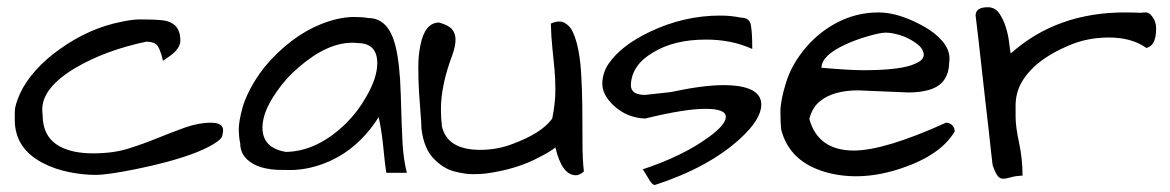

<svg xmlns="http://www.w3.org/2000/svg" viewBox="-20 -491 3284 539"><path d="M606.4 -125Q606.4 -120.1 604 -109.9Q601.6 -99.6 577.6 -85.4Q553.7 -71.3 519 -58.6Q484.4 -45.9 443.4 -35.2Q402.3 -24.4 363.3 -16.6Q282.2 0 248 0Q213.9 0 174.3 -7.8Q134.8 -15.6 100.6 -33.2Q21.5 -74.2 21.5 -154.3Q21.5 -160.2 21.5 -177.7Q21.5 -195.3 36.1 -228Q50.8 -260.7 80.1 -293.5Q109.4 -326.2 148.4 -353.5Q230.5 -412.1 320.3 -429.7Q351.6 -436.5 372.6 -436.5Q393.6 -436.5 407.2 -436Q420.9 -435.5 435.5 -434.1Q450.2 -432.6 460.9 -426.8Q486.3 -414.1 486.3 -377Q486.3 -353.5 453.1 -331.1Q444.3 -325.2 437.5 -320.3Q432.6 -342.8 424.8 -358.4Q417 -374 390.6 -374Q275.4 -349.6 192.4 -300.8Q98.6 -245.1 98.6 -183.6Q98.6 -176.8 99.6 -168.9Q99.6 -106.4 147.5 -80.1Q183.6 -60.5 240.7 -60.5Q297.9 -60.5 339.8 -73.7Q381.8 -86.9 421.4 -103Q460.9 -119.1 499 -132.8Q537.1 -146.5 571.8 -146.5Q606.4 -146.5 606.4 -125Z M1043 -162.1Q969.7 -46.9 847.7 -19.5Q819.3 -13.7 796.4 -13.7Q773.4 -13.7 758.3 -14.2Q743.2 -14.6 724.6 -18.6Q706.1 -22.5 690.4 -31.2Q654.3 -51.8 654.3 -88.9Q650.4 -106.4 650.4 -128.4Q650.4 -150.4 660.2 -186.5Q669.9 -222.7 695.8 -264.6Q721.7 -306.6 758.8 -341.8Q835.9 -416 925.8 -437.5Q952.1 -443.4 974.1 -443.4Q996.1 -443.4 1013.7 -440.4Q1070.3 -440.4 1089.8 -363.3Q1102.5 -314.5 1105 -227.1Q1107.4 -139.6 1109.9 -92.3Q1112.3 -44.9 1122.1 -5.9H1064.5Q1060.5 -32.2 1058.6 -52.7Q1056.6 -73.2 1054.7 -90.8Q1049.8 -131.8 1043 -162.1ZM1039.1 -313.5Q1039.1 -370.1 983.4 -370.1Q976.6 -371.1 969.7 -371.1Q898.4 -371.1 819.3 -302.7Q782.2 -271.5 755.9 -232.4Q716.8 -176.8 716.8 -132.8Q716.8 -75.2 783.2 -64.5Q871.1 -66.4 951.2 -144.5Q985.4 -178.7 1007.8 -218.8Q1039.1 -272.5 1039.1 -313.5Z M1163.1 -129.9Q1163.1 -145.5 1160.6 -173.3Q1158.2 -201.2 1156.2 -234.4Q1154.3 -267.6 1154.3 -301.8Q1154.3 -335.9 1160.2 -364.3Q1172.9 -427.7 1212.9 -427.7Q1240.2 -419.9 1249.5 -408.2Q1258.8 -396.5 1258.8 -379.4Q1258.8 -362.3 1250 -336.9Q1217.8 -252 1217.8 -183.6Q1217.8 -161.1 1220.7 -135.7Q1236.3 -70.3 1328.1 -70.3Q1376 -70.3 1418.9 -86.9Q1501 -117.2 1530.3 -158.2Q1539.1 -203.1 1539.1 -236.8Q1539.1 -270.5 1536.6 -296.9Q1534.2 -323.2 1530.8 -355Q1527.3 -386.7 1526.4 -424.8Q1539.1 -430.7 1551.3 -430.7Q1563.5 -430.7 1576.7 -418Q1589.8 -405.3 1599.1 -370.1Q1608.4 -335 1611.3 -287.6Q1614.3 -240.2 1614.7 -189.5Q1615.2 -138.7 1615.2 -91.3Q1615.2 -43.9 1619.1 -9.8Q1607.4 1 1596.7 1Q1557.6 1 1539.1 -77.1Q1526.4 -66.4 1496.1 -50.8Q1431.6 -15.6 1343.8 -3.9Q1327.1 -2 1306.6 -2Q1286.1 -2 1255.4 -9.8Q1224.6 -17.6 1197.3 -45.9Q1169.9 -74.2 1163.1 -129.9Z M2009.8 -252Q2117.2 -252 2117.2 -197.3Q2117.2 -156.2 2057.6 -101.6Q1968.8 -20.5 1818.4 28.3Q1811.5 28.3 1803.2 14.6Q1794.9 1 1790.5 -6.3Q1786.1 -13.7 1784.2 -15.6Q1896.5 -52.7 1968.8 -105.5Q2017.6 -140.6 2017.6 -163.1Q2017.6 -185.5 1960 -185.5Q1902.3 -185.5 1791 -158.2Q1740.2 -160.2 1703.1 -194.3Q1670.9 -224.6 1670.9 -255.4Q1670.9 -286.1 1688.5 -312Q1706.1 -337.9 1735.4 -360.4Q1764.6 -382.8 1803.7 -401.4Q1899.4 -447.3 2002 -447.3Q2032.2 -447.3 2060.5 -441.4Q2084 -441.4 2087.9 -420.9Q2091.8 -400.4 2091.8 -353.5Q2034.2 -379.9 1961.9 -379.9Q1872.1 -379.9 1813.5 -343.8Q1752.9 -308.6 1751 -252Q1751 -224.6 1791 -224.6L1862.3 -232.4Q1954.1 -252 2009.8 -252Z M2377 -68.4Q2462.9 -68.4 2635.7 -146.5Q2646.5 -146.5 2653.3 -139.2Q2660.2 -131.8 2660.2 -122.1Q2621.1 -55.7 2510.7 -18.6Q2400.4 18.6 2304.7 -5.9Q2196.3 -34.2 2172.9 -127.9Q2170.9 -146.5 2170.9 -177.7Q2170.9 -209 2187 -260.3Q2203.1 -311.5 2242.2 -357.4Q2281.2 -403.3 2334 -429.7Q2386.7 -456.1 2446.3 -456.1Q2502.9 -456.1 2573.2 -417Q2606.4 -398.4 2626 -375Q2645.5 -351.6 2645.5 -327.1Q2645.5 -320.3 2644.5 -313.5Q2642.6 -253.9 2586.9 -238.3Q2562.5 -231.4 2530.3 -231.4L2389.6 -237.3Q2319.3 -237.3 2282.2 -207Q2260.7 -190.4 2252 -157.2Q2276.4 -68.4 2377 -68.4ZM2353.5 -366.2Q2286.1 -335 2286.1 -300.8Q2364.3 -293.9 2403.3 -293.9Q2511.7 -293.9 2549.8 -312.5Q2573.2 -322.3 2573.2 -336.9Q2573.2 -354.5 2551.3 -370.1Q2529.3 -385.7 2505.9 -392.6Q2482.4 -399.4 2466.8 -399.4Q2451.2 -399.4 2416 -389.2Q2380.9 -378.9 2353.5 -366.2Z M3198.2 -356.4Q3157.2 -385.7 3092.8 -385.7Q3032.2 -385.7 2980.5 -363.3Q2882.8 -322.3 2846.7 -257.8Q2831.1 -228.5 2831.1 -195.3Q2831.1 -189.5 2831.1 -162.6Q2831.1 -135.7 2840.8 -90.3Q2850.6 -44.9 2850.6 2Q2830.1 2.9 2817.4 6.8Q2804.7 10.7 2795.9 10.7Q2787.1 10.7 2780.8 2.9Q2774.4 -4.9 2766.6 -27.3Q2765.6 -33.2 2762.7 -60.5Q2759.8 -87.9 2755.4 -127Q2751 -166 2745.6 -212.4Q2740.2 -258.8 2735.4 -303.7Q2724.6 -401.4 2718.8 -447.3Q2718.8 -470.7 2752.9 -470.7Q2773.4 -470.7 2785.2 -453.6Q2796.9 -436.5 2803.7 -414.6Q2810.5 -392.6 2813 -371.1Q2815.4 -349.6 2817.4 -340.8Q2946.3 -456.1 3137.7 -456.1Q3159.2 -456.1 3182.6 -455.1Q3188.5 -456.1 3197.3 -456.1Q3206.1 -456.1 3214.8 -444.3Q3225.6 -430.7 3225.6 -411.1Q3225.6 -362.3 3198.2 -356.4Z"/></svg>

Font: Architects Daughter
Style: Regular
Weight: 400
Designer: Kimberly Geswein
Foundry: Kimberly Geswein
Version: Version 1.003 2010